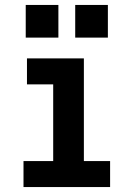

<svg xmlns="http://www.w3.org/2000/svg" viewBox="-20 -756 540 776"><path d="M75 0V-105H195V-415H89V-520H319V-105H425V0ZM284 -604V-736H416V-604ZM84 -604V-736H216V-604Z"/></svg>

Font: Iosevka SS04 Extrabold
Style: Regular
Weight: 800
Monospace: yes
Designer: Belleve Invis
Foundry: Belleve Invis
Version: Version 19.0.0; ttfautohint (v1.8.4)